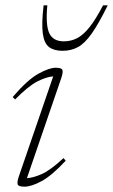

<svg xmlns="http://www.w3.org/2000/svg" viewBox="-20 -690 424 720"><path d="M51 -29.5 179.5 -403.5Q155 -402 121.2 -385.2Q87.5 -368.5 36.5 -317L27.5 -326Q82.5 -390.5 123.5 -413.2Q164.5 -436 189 -436Q211.5 -436 214.2 -427.2Q217 -418.5 209.5 -396.5L81 -22Q104 -23 136.5 -37.2Q169 -51.5 218 -97L226.5 -87.5Q175 -32 136.5 -11Q98 10 71.5 10Q49 10 46.2 1.2Q43.5 -7.5 51 -29.5ZM219.5 -535Q246.5 -535 269.5 -547Q292.5 -559 315.8 -588.2Q339 -617.5 366.5 -670H384Q350 -601 324 -564.2Q298 -527.5 272.5 -513.5Q247 -499.5 214.5 -499.5Q182.5 -499.5 164 -513.5Q145.5 -527.5 140.5 -564.2Q135.5 -601 143.5 -670H157.5Q150.5 -596 164.8 -565.5Q179 -535 219.5 -535Z"/></svg>

Font: Newsreader 16pt ExtraLight
Style: Italic
Weight: 275
Italic angle: -17°
Designer: Hugues Gentile
Foundry: Production Type
Version: Version 1.003; ttfautohint (v1.8.3)